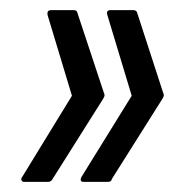

<svg xmlns="http://www.w3.org/2000/svg" viewBox="-20 -452 365 379"><path d="M243 -432Q250 -432 251 -426L302 -269Q304 -265 303 -262Q302 -259 300 -256L201 -99Q200 -93 193 -93H145Q136 -93 141 -103L240 -263L192 -422Q189 -432 198 -432ZM126 -432Q132 -432 133 -426L185 -269Q187 -265 186 -262Q185 -259 183 -256L84 -99Q81 -93 75 -93H27Q24 -93 22.5 -96Q21 -99 24 -103L122 -263L74 -422Q72 -432 81 -432Z"/></svg>

Font: Sofia Sans Extra Condensed
Style: Italic
Weight: 400
Italic angle: -9°
Designer: Botio Nikoltchev, Ani Petrova
Foundry: lettersoup
Version: Version 4.101; ttfautohint (v1.8.4.7-5d5b)